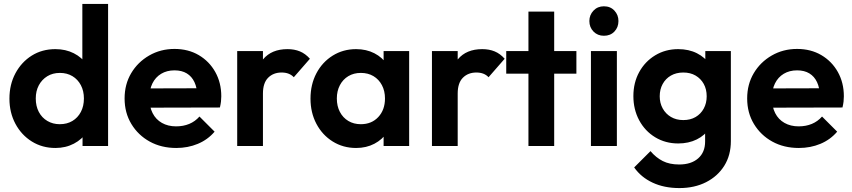

<svg xmlns="http://www.w3.org/2000/svg" viewBox="-20 -743 4337 977"><path d="M262 10Q195 10 142 -23Q89 -56 58.5 -113Q28 -170 28 -241Q28 -313 58.5 -370Q89 -427 141.5 -460Q194 -493 262 -493Q314 -493 355.5 -472Q397 -451 422.5 -413.5Q448 -376 450 -329V-157Q448 -110 423 -72Q398 -34 356 -12Q314 10 262 10ZM284 -111Q321 -111 348.5 -127.5Q376 -144 391.5 -173.5Q407 -203 407 -242Q407 -280 391.5 -309.5Q376 -339 348.5 -355.5Q321 -372 285 -372Q248 -372 220.5 -355Q193 -338 177.5 -309Q162 -280 162 -242Q162 -203 177.5 -173.5Q193 -144 221 -127.5Q249 -111 284 -111ZM530 0H400V-130L421 -248L399 -364V-723H530Z M877 10Q801 10 742 -22.5Q683 -55 648.5 -112Q614 -169 614 -242Q614 -314 647.5 -370.5Q681 -427 739 -460.5Q797 -494 868 -494Q938 -494 991.5 -462.5Q1045 -431 1075.5 -376.5Q1106 -322 1106 -253Q1106 -240 1104.5 -226.5Q1103 -213 1099 -196L693 -195V-293L1038 -294L985 -253Q983 -296 969.5 -325Q956 -354 930.5 -369.5Q905 -385 868 -385Q829 -385 800 -367.5Q771 -350 755.5 -318.5Q740 -287 740 -244Q740 -200 756.5 -167.5Q773 -135 804 -117.5Q835 -100 876 -100Q913 -100 943 -112.5Q973 -125 995 -150L1072 -73Q1037 -32 986.5 -11Q936 10 877 10Z M1187 0V-483H1318V0ZM1318 -267 1267 -301Q1276 -390 1319 -441.5Q1362 -493 1443 -493Q1478 -493 1506 -481.5Q1534 -470 1557 -444L1475 -350Q1464 -362 1448.5 -368Q1433 -374 1413 -374Q1371 -374 1344.5 -347.5Q1318 -321 1318 -267Z M1792 10Q1726 10 1673 -23Q1620 -56 1590 -113Q1560 -170 1560 -241Q1560 -313 1590 -370Q1620 -427 1673 -460Q1726 -493 1792 -493Q1844 -493 1885 -472Q1926 -451 1950.5 -413.5Q1975 -376 1977 -329V-155Q1975 -107 1950.5 -70Q1926 -33 1885 -11.5Q1844 10 1792 10ZM1816 -111Q1871 -111 1905 -147.5Q1939 -184 1939 -242Q1939 -280 1923.5 -309.5Q1908 -339 1880.5 -355.5Q1853 -372 1816 -372Q1780 -372 1752.5 -355.5Q1725 -339 1709.5 -309.5Q1694 -280 1694 -242Q1694 -203 1709.5 -173.5Q1725 -144 1752.5 -127.5Q1780 -111 1816 -111ZM1932 0V-130L1953 -248L1932 -364V-483H2062V0Z M2178 0V-483H2309V0ZM2309 -267 2258 -301Q2267 -390 2310 -441.5Q2353 -493 2434 -493Q2469 -493 2497 -481.5Q2525 -470 2548 -444L2466 -350Q2455 -362 2439.5 -368Q2424 -374 2404 -374Q2362 -374 2335.5 -347.5Q2309 -321 2309 -267Z M2669 0V-684H2800V0ZM2556 -368V-483H2913V-368Z M2987 0V-483H3119V0ZM3053 -561Q3021 -561 3000 -582.5Q2979 -604 2979 -636Q2979 -667 3000 -689Q3021 -711 3053 -711Q3086 -711 3106.5 -689Q3127 -667 3127 -636Q3127 -604 3106.5 -582.5Q3086 -561 3053 -561Z M3437 214Q3360 214 3301 186.5Q3242 159 3207 109L3290 26Q3318 59 3352.5 76.5Q3387 94 3436 94Q3497 94 3532.5 63Q3568 32 3568 -23V-144L3590 -250L3569 -356V-483H3699V-25Q3699 47 3665.5 100.5Q3632 154 3573 184Q3514 214 3437 214ZM3431 -13Q3366 -13 3314 -44.5Q3262 -76 3232.5 -131Q3203 -186 3203 -254Q3203 -322 3232.5 -376Q3262 -430 3314 -461.5Q3366 -493 3431 -493Q3485 -493 3526.5 -472Q3568 -451 3592 -414.5Q3616 -378 3618 -329V-177Q3616 -129 3591.5 -91.5Q3567 -54 3525.5 -33.5Q3484 -13 3431 -13ZM3457 -132Q3493 -132 3519.5 -147.5Q3546 -163 3561 -190.5Q3576 -218 3576 -253Q3576 -289 3561 -316Q3546 -343 3519.5 -358.5Q3493 -374 3457 -374Q3421 -374 3394 -358.5Q3367 -343 3352 -315.5Q3337 -288 3337 -253Q3337 -219 3352 -191.5Q3367 -164 3394 -148Q3421 -132 3457 -132Z M4045 10Q3969 10 3910 -22.5Q3851 -55 3816.5 -112Q3782 -169 3782 -242Q3782 -314 3815.5 -370.5Q3849 -427 3907 -460.5Q3965 -494 4036 -494Q4106 -494 4159.5 -462.5Q4213 -431 4243.5 -376.5Q4274 -322 4274 -253Q4274 -240 4272.5 -226.5Q4271 -213 4267 -196L3861 -195V-293L4206 -294L4153 -253Q4151 -296 4137.5 -325Q4124 -354 4098.5 -369.5Q4073 -385 4036 -385Q3997 -385 3968 -367.5Q3939 -350 3923.5 -318.5Q3908 -287 3908 -244Q3908 -200 3924.5 -167.5Q3941 -135 3972 -117.5Q4003 -100 4044 -100Q4081 -100 4111 -112.5Q4141 -125 4163 -150L4240 -73Q4205 -32 4154.5 -11Q4104 10 4045 10Z"/></svg>

Font: Outfit SemiBold
Style: Regular
Weight: 600
Designer: Rodrigo Fuenzalida
Foundry: fragTYPE
Version: Version 1.100;gftools[0.9.27]